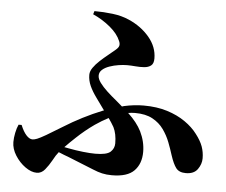

<svg xmlns="http://www.w3.org/2000/svg" viewBox="-55 -837 1110 941"><g transform="rotate(5 500.0 -366.0)"><path d="M527 21Q500 21 478.5 16Q457 11 434.5 1.5Q412 -8 381 -20Q348 -34 309 -49Q284 -58 258 -69Q244 -52 231 -27Q216 0 199 20.5Q182 41 159 41Q132 41 102.5 20Q73 -1 52.5 -33.5Q32 -66 32 -99Q32 -120 37 -144.5Q42 -169 50 -186H65Q78 -154 93.5 -137Q109 -120 124 -120Q133 -120 147 -125.5Q161 -131 189.5 -147.5Q218 -164 268 -195Q311 -222 359 -246.5Q407 -271 457 -291Q459 -291 461 -292Q438 -324 420 -349Q398 -379 386 -405.5Q374 -432 374 -460Q374 -477 386.5 -495Q399 -513 418.5 -531Q438 -549 458 -565Q478 -581 493 -594Q507 -606 508.5 -616Q510 -626 505 -637Q491 -672 452.5 -704Q414 -736 367 -757L372 -773Q417 -773 462 -767.5Q507 -762 543 -746Q605 -719 645 -671.5Q685 -624 685 -567Q685 -542 672 -532Q659 -522 638.5 -520.5Q618 -519 595.5 -521Q573 -523 555 -523Q536 -523 513 -519.5Q490 -516 468.5 -508.5Q447 -501 433.5 -489Q420 -477 420 -460Q420 -444 434 -425Q448 -406 470 -385.5Q492 -365 518 -344Q533 -331 547 -319Q552 -320 557 -322Q607 -333 653 -333Q718 -333 769 -317Q820 -301 858 -274.5Q896 -248 919 -217Q943 -186 953 -158.5Q963 -131 963 -100Q963 -72 945 -46.5Q927 -21 887 -21Q854 -21 839 -40.5Q824 -60 810 -103Q801 -132 788.5 -164.5Q776 -197 755 -226.5Q734 -256 700 -274.5Q666 -293 614 -293Q597 -293 580 -290Q625 -248 646 -206Q670 -157 670 -106Q670 -48 636.5 -13.5Q603 21 527 21ZM487 -257Q454 -240 422 -218Q375 -185 334 -146Q306 -120 283 -96Q293 -94 304 -92Q340 -85 376 -81Q412 -77 437 -77Q493 -77 511.5 -94Q530 -111 530 -136Q530 -183 514 -215Q502 -236 487 -257Z"/></g></svg>

Font: Noto Serif HK ExtraLight Black
Style: Regular
Weight: 900
Version: Version 2.002-H1;hotconv 1.1.0;makeotfexe 2.6.0